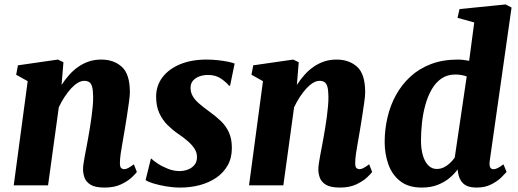

<svg xmlns="http://www.w3.org/2000/svg" viewBox="-20 -837 2339 867"><path d="M258 -453.5Q274.5 -479 293.5 -500Q312.5 -521 334.8 -536.2Q357 -551.5 382.5 -559.8Q408 -568 437 -568Q494 -568 530.2 -535.2Q566.5 -502.5 566.5 -420Q566.5 -405.5 562.2 -374.5Q558 -343.5 552.5 -308.8Q547 -274 542.5 -247Q538.5 -222 533.5 -195Q528.5 -168 525 -143.2Q521.5 -118.5 521.5 -100.5Q521.5 -82.5 527.5 -77.8Q533.5 -73 540 -73Q548.5 -73 558 -77.8Q567.5 -82.5 584.5 -95L598 -60.5Q593 -53 575 -36Q557 -19 526.5 -4.5Q496 10 452.5 10Q410 10 389.2 -2.8Q368.5 -15.5 361.8 -34.5Q355 -53.5 355 -72Q355 -83 357.2 -99Q359.5 -115 363.2 -134.5Q367 -154 371 -175Q375 -196 378.5 -216Q382 -236 386 -259.8Q390 -283.5 393.2 -308.5Q396.5 -333.5 398.8 -357.8Q401 -382 400.5 -403.5Q400 -431 395.8 -445.8Q391.5 -460.5 382.8 -466.2Q374 -472 360.5 -472Q346 -472 330.5 -462.5Q315 -453 300 -436.5Q285 -420 271 -398.5Q257 -377 245.5 -352.5L197 0H42L105 -470.5L53 -499.5L61 -542L241.5 -568L266.5 -556Z M1019 -450H1014Q1004 -463.5 979.5 -481Q955 -498.5 919.5 -498.5Q898.5 -498.5 880.5 -492Q862.5 -485.5 851.5 -472.8Q840.5 -460 840.5 -440Q840.5 -420.5 850 -403.5Q859.5 -386.5 879 -369.5Q898.5 -352.5 927.5 -331.5Q955.5 -311.5 978 -289.8Q1000.5 -268 1013.8 -239Q1027 -210 1027 -169Q1027 -123.5 1008 -90Q989 -56.5 956.2 -34.2Q923.5 -12 881.8 -1Q840 10 794 10Q762.5 10 730 4.5Q697.5 -1 672.2 -8.8Q647 -16.5 637.5 -24L661.5 -121H663Q673 -111 693.2 -97.8Q713.5 -84.5 739.2 -74.5Q765 -64.5 791.5 -64.5Q809.5 -64.5 827.5 -71Q845.5 -77.5 857.5 -91.5Q869.5 -105.5 869.5 -128Q869.5 -148 858.5 -165.2Q847.5 -182.5 827.8 -199.8Q808 -217 780.5 -235.5Q757.5 -251.5 735.5 -273.5Q713.5 -295.5 699.2 -326.5Q685 -357.5 685 -400.5Q685 -450 713.5 -487.8Q742 -525.5 793.2 -546.8Q844.5 -568 912.5 -568Q939.5 -568 965.8 -565Q992 -562 1011.8 -557.8Q1031.5 -553.5 1039.5 -550Z M1320.5 -453.5Q1337 -479 1356 -500Q1375 -521 1397.2 -536.2Q1419.5 -551.5 1445 -559.8Q1470.5 -568 1499.5 -568Q1556.5 -568 1592.8 -535.2Q1629 -502.5 1629 -420Q1629 -405.5 1624.8 -374.5Q1620.5 -343.5 1615 -308.8Q1609.5 -274 1605 -247Q1601 -222 1596 -195Q1591 -168 1587.5 -143.2Q1584 -118.5 1584 -100.5Q1584 -82.5 1590 -77.8Q1596 -73 1602.5 -73Q1611 -73 1620.5 -77.8Q1630 -82.5 1647 -95L1660.5 -60.5Q1655.5 -53 1637.5 -36Q1619.5 -19 1589 -4.5Q1558.5 10 1515 10Q1472.5 10 1451.8 -2.8Q1431 -15.5 1424.2 -34.5Q1417.5 -53.5 1417.5 -72Q1417.5 -83 1419.8 -99Q1422 -115 1425.8 -134.5Q1429.5 -154 1433.5 -175Q1437.5 -196 1441 -216Q1444.5 -236 1448.5 -259.8Q1452.5 -283.5 1455.8 -308.5Q1459 -333.5 1461.2 -357.8Q1463.5 -382 1463 -403.5Q1462.5 -431 1458.2 -445.8Q1454 -460.5 1445.2 -466.2Q1436.5 -472 1423 -472Q1408.5 -472 1393 -462.5Q1377.5 -453 1362.5 -436.5Q1347.5 -420 1333.5 -398.5Q1319.5 -377 1308 -352.5L1259.5 0H1104.5L1167.5 -470.5L1115.5 -499.5L1123.5 -542L1304 -568L1329 -556Z M2191.5 -111Q2189 -93 2192.8 -83Q2196.5 -73 2208.5 -73Q2215.5 -73 2225.5 -77.2Q2235.5 -81.5 2253.5 -95L2267.5 -60.5Q2261.5 -53.5 2244.5 -36.5Q2227.5 -19.5 2199.2 -4.8Q2171 10 2131.5 10Q2091 10 2071.5 -8.8Q2052 -27.5 2047.5 -62.5L2046.5 -72Q2033 -53 2010.8 -34Q1988.5 -15 1957 -2.5Q1925.5 10 1884.5 10Q1824 10 1787 -19.2Q1750 -48.5 1733.5 -95.5Q1717 -142.5 1717 -196Q1717 -252.5 1729.8 -307Q1742.5 -361.5 1768.5 -408.5Q1794.5 -455.5 1833.8 -491.5Q1873 -527.5 1926.5 -547.8Q1980 -568 2047.5 -568Q2059 -568 2072.2 -566.5Q2085.5 -565 2098.5 -562.5L2121.5 -735.5L2046 -756.5L2055 -796L2263 -817L2290 -803ZM2087.5 -492Q2076 -496 2063 -498.2Q2050 -500.5 2035.5 -500.5Q1999.5 -500.5 1973.2 -482.2Q1947 -464 1929.2 -433Q1911.5 -402 1900.8 -363.2Q1890 -324.5 1885.5 -282.8Q1881 -241 1881 -202Q1881 -164.5 1889.5 -135.5Q1898 -106.5 1914 -90.2Q1930 -74 1952 -74Q1969 -74 1984 -81.2Q1999 -88.5 2011.8 -100.5Q2024.5 -112.5 2033.5 -125.5Z"/></svg>

Font: Merriweather Light 18pt Black
Style: Italic
Weight: 900
Italic angle: -7.8°
Version: Version 2.101